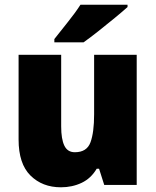

<svg xmlns="http://www.w3.org/2000/svg" viewBox="-20 -786 661 816"><path d="M561 -553V0H423L401 -69H391Q367 -28 327 -9Q287 10 239 10Q160 10 109.5 -40Q59 -90 59 -193V-553H240V-249Q240 -195 253.5 -167Q267 -139 298 -139Q349 -139 364.5 -181Q380 -223 380 -300V-553ZM522 -756Q502 -738 468 -710Q434 -682 398 -653.5Q362 -625 335 -606H211V-620Q236 -652 268.5 -692.5Q301 -733 322 -766H522Z"/></svg>

Font: Noto Sans Bengali SemiCondensed Black
Style: Regular
Weight: 900
Width: 4
Designer: Joana Ranito - Universal Thirst; Jelle Bosma - Monotype Design Team
Foundry: Universal Thirst ehf.
Version: Version 3.000; ttfautohint (v1.8.4.7-5d5b)